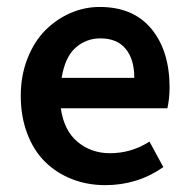

<svg xmlns="http://www.w3.org/2000/svg" viewBox="-20 -523 547 555"><path d="M270 -412.1Q229.5 -412.1 198.7 -385.3Q168 -358.4 158.2 -297.9H368.2Q368.2 -351.6 343.3 -381.8Q318.4 -412.1 270 -412.1ZM284.2 12.2Q232.4 12.2 187.7 -5.4Q143.1 -22.9 110.4 -55.2Q77.6 -87.4 58.8 -136.7Q40 -186 40 -246.1Q40 -304.2 59.3 -353.5Q78.6 -402.8 110.6 -435.1Q142.6 -467.3 183.3 -485.1Q224.1 -502.9 268.1 -502.9Q365.7 -502.9 418 -439.2Q470.2 -375.5 470.2 -270Q470.2 -239.3 463.9 -210H155.8Q165 -145.5 204.3 -112.8Q243.7 -80.1 297.9 -80.1Q359.9 -80.1 412.1 -113.8L452.1 -40Q377.9 12.2 284.2 12.2Z"/></svg>

Font: Source Sans 3 Semibold
Style: Regular
Weight: 600
Designer: Paul D. Hunt
Foundry: Adobe
Version: Version 3.052;hotconv 1.1.0;makeotfexe 2.6.0